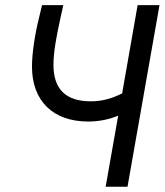

<svg xmlns="http://www.w3.org/2000/svg" viewBox="-20 -713 629 733"><path d="M316.9 -249C358.4 -249 397.5 -257.3 431.2 -271.5L383.3 0H466.8L588.9 -693.4H505.4L446.3 -356.4C409.2 -337.9 372.1 -326.2 326.7 -326.2C230 -326.2 184.1 -373.5 184.1 -465.8C184.1 -514.6 195.8 -575.7 209.5 -638.2L221.7 -693.4H140.6L128.9 -645C112.3 -578.1 102.1 -507.3 102.1 -458.5C102.1 -328.6 181.6 -249 316.9 -249Z"/></svg>

Font: Cascadia Code PL SemiLight
Style: Italic
Weight: 350
Italic angle: -10°
Monospace: yes
Designer: Aaron Bell
Foundry: Saja Typeworks
Version: Version 2404.023